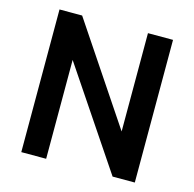

<svg xmlns="http://www.w3.org/2000/svg" viewBox="-103 -805 921 910"><g transform="rotate(15 357.5 -350.0)"><path d="M79 0V-700H190L565 -140L513 -131V-700H636V0H527L154 -555L201 -563V0Z"/></g></svg>

Font: SUSE Thin SemiBold
Style: Regular
Weight: 600
Version: Version 1.000